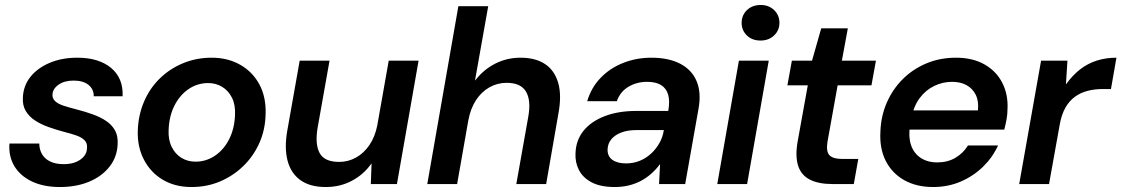

<svg xmlns="http://www.w3.org/2000/svg" viewBox="-20 -740 4509 772"><path d="M221 12Q155 12 108 -10.5Q61 -33 37.5 -72.5Q14 -112 18 -163H138Q138 -140 148.5 -121Q159 -102 181 -91Q203 -80 236 -80Q266 -80 286.5 -89Q307 -98 318.5 -112.5Q330 -127 330 -147Q331 -165 319.5 -176.5Q308 -188 286.5 -195.5Q265 -203 237 -210Q207 -218 177 -228.5Q147 -239 122.5 -254.5Q98 -270 84 -293Q70 -316 72 -348Q74 -395 102 -430.5Q130 -466 179 -487Q228 -508 291 -508Q377 -508 426.5 -467Q476 -426 473 -353H357Q357 -382 335.5 -399Q314 -416 276 -416Q239 -416 215.5 -399.5Q192 -383 191 -360Q190 -344 202 -333Q214 -322 235.5 -315Q257 -308 288 -300Q323 -291 353.5 -280Q384 -269 407 -253.5Q430 -238 442.5 -215.5Q455 -193 453 -160Q451 -109 420.5 -70Q390 -31 338.5 -9.5Q287 12 221 12Z M750 12Q684 12 635 -17Q586 -46 559 -97.5Q532 -149 534 -214Q536 -277 559 -331Q582 -385 622.5 -424.5Q663 -464 716.5 -486Q770 -508 831 -508Q896 -508 946 -479.5Q996 -451 1023 -400.5Q1050 -350 1048 -283Q1047 -220 1023.5 -166.5Q1000 -113 959 -73Q918 -33 865 -10.5Q812 12 750 12ZM766 -90Q809 -90 844.5 -114Q880 -138 901.5 -180.5Q923 -223 925 -278Q927 -319 912.5 -347.5Q898 -376 873 -391Q848 -406 817 -406Q774 -406 738.5 -382Q703 -358 681.5 -315.5Q660 -273 658 -218Q656 -178 670.5 -149Q685 -120 710 -105Q735 -90 766 -90Z M1290 12Q1226 12 1187.5 -16Q1149 -44 1136 -95Q1123 -146 1135 -214L1185 -496H1305L1257 -226Q1246 -161 1265 -125Q1284 -89 1344 -89Q1380 -89 1411.5 -106.5Q1443 -124 1465.5 -157Q1488 -190 1497 -236L1543 -496H1663L1576 0H1471L1474 -82H1473Q1443 -39 1395.5 -13.5Q1348 12 1290 12Z M1698 0 1823 -715H1943L1890 -417H1891Q1924 -460 1971 -484Q2018 -508 2073 -508Q2133 -508 2171.5 -482.5Q2210 -457 2224.5 -406.5Q2239 -356 2225 -282L2176 0H2056L2104 -270Q2116 -336 2095 -371.5Q2074 -407 2017 -407Q1980 -407 1948 -389Q1916 -371 1894 -337.5Q1872 -304 1863 -256L1818 0Z M2452 12Q2395 12 2359.5 -6.5Q2324 -25 2308 -56Q2292 -87 2294 -124Q2296 -177 2326.5 -214.5Q2357 -252 2411.5 -273Q2466 -294 2540 -294H2667Q2674 -334 2666.5 -359.5Q2659 -385 2638 -398Q2617 -411 2582 -411Q2541 -411 2507.5 -391.5Q2474 -372 2460 -333H2341Q2357 -387 2394 -426Q2431 -465 2484.5 -486.5Q2538 -508 2599 -508Q2669 -508 2715.5 -483.5Q2762 -459 2781 -413.5Q2800 -368 2789 -305L2735 0H2630L2634 -79H2633Q2618 -59 2599 -42Q2580 -25 2557.5 -13Q2535 -1 2508.5 5.5Q2482 12 2452 12ZM2497 -83Q2527 -83 2552.5 -93.5Q2578 -104 2598 -122.5Q2618 -141 2631.5 -165Q2645 -189 2649 -216V-217H2539Q2503 -217 2477.5 -207Q2452 -197 2438 -180Q2424 -163 2423 -140Q2422 -112 2442 -97.5Q2462 -83 2497 -83Z M2864 0 2951 -496H3071L2984 0ZM3038 -577Q3004 -577 2983 -597.5Q2962 -618 2962 -648Q2962 -679 2983.5 -699.5Q3005 -720 3039 -720Q3071 -720 3092.5 -699.5Q3114 -679 3114 -648Q3114 -618 3092.5 -597.5Q3071 -577 3038 -577Z M3327 0Q3271 0 3236 -18Q3201 -36 3189 -74Q3177 -112 3187 -170L3228 -397H3146L3164 -496H3245L3282 -626H3389L3365 -496H3502L3484 -397H3348L3307 -169Q3301 -130 3315.5 -115.5Q3330 -101 3365 -101H3431L3413 0Z M3732 12Q3665 12 3616 -15.5Q3567 -43 3541.5 -93Q3516 -143 3520 -211Q3522 -273 3545.5 -327Q3569 -381 3609.5 -421.5Q3650 -462 3704.5 -485Q3759 -508 3824 -508Q3891 -508 3938.5 -481Q3986 -454 4010 -407Q4034 -360 4031 -301Q4031 -281 4027 -259Q4023 -237 4018 -219H3606L3619 -296H3912Q3916 -333 3903.5 -358.5Q3891 -384 3866.5 -397.5Q3842 -411 3808 -411Q3771 -411 3736.5 -394.5Q3702 -378 3677.5 -345Q3653 -312 3644 -262L3639 -233Q3632 -190 3643 -157Q3654 -124 3681.5 -105.5Q3709 -87 3749 -87Q3790 -87 3821.5 -105.5Q3853 -124 3872 -155H3993Q3971 -107 3932.5 -69.5Q3894 -32 3843 -10Q3792 12 3732 12Z M4078 0 4166 -496H4272L4266 -402H4267Q4293 -438 4323.5 -461.5Q4354 -485 4390.5 -496.5Q4427 -508 4469 -508L4447 -382H4414Q4381 -382 4352.5 -374.5Q4324 -367 4301.5 -350.5Q4279 -334 4263.5 -306.5Q4248 -279 4241 -239L4198 0Z"/></svg>

Font: DM Sans 28pt SemiBold
Style: Italic
Weight: 600
Italic angle: -10°
Version: Version 4.004;gftools[0.9.30]